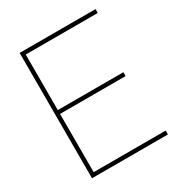

<svg xmlns="http://www.w3.org/2000/svg" viewBox="-172 -846 903 965"><g transform="rotate(-30 279.5 -364.0)"><path d="M82 0V-727.5H522.5V-705.1H104.5V-382.8H484.9V-360.4H104.5V-22.5H522.5V0Z"/></g></svg>

Font: Inter Display Thin
Style: Regular
Weight: 100
Designer: Rasmus Andersson
Foundry: rsms
Version: Version 4.000;git-a52131595